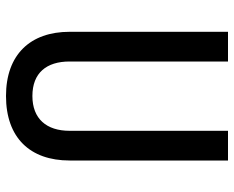

<svg xmlns="http://www.w3.org/2000/svg" viewBox="-90 -680 780 640"><g transform="rotate(90 300.0 -360.0)"><path d="M300 10C439 10 515 -70 515 -202V-730H416V-202C416 -125 376 -78 300 -78C223 -78 185 -125 185 -202V-730H86V-202C86 -71 162 10 300 10Z"/></g></svg>

Font: Tekne LDO Medium
Style: Regular
Weight: 500
Monospace: yes
Designer: Alessio Laiso, Mario Rullo, Paolo Rosset
Foundry: Alessio Laiso
Version: Version 1.000;hotconv 1.0.109;makeotfexe 2.5.65596